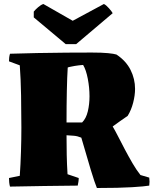

<svg xmlns="http://www.w3.org/2000/svg" viewBox="-20 -929 768 961"><path d="M465 12Q455 -11 434 -80Q413 -149 387 -240Q368 -248 350 -249.5Q332 -251 313 -252Q313 -200 314 -153Q315 -106 318 -57L374 -38Q374 -28 372.5 -19Q371 -10 369 0Q284 1 199.5 2Q115 3 30 5Q27 -6 26 -17Q25 -28 25 -38L79 -49Q83 -105 85 -170Q87 -235 87 -290Q87 -367 85.5 -451Q84 -535 79 -602L25 -622Q25 -632 26 -641Q27 -650 30 -660Q92 -662 166.5 -663.5Q241 -665 313.5 -665.5Q386 -666 440 -666Q490 -666 520.5 -663Q551 -660 563 -656Q611 -624 633.5 -579Q656 -534 656 -484Q656 -452 646.5 -415Q637 -378 619 -349Q600 -336 581.5 -323Q563 -310 544 -296Q556 -276 571.5 -245.5Q587 -215 605.5 -180Q624 -145 643.5 -111.5Q663 -78 683 -53L727 -40Q730 -20 727 0Q705 4 641 8Q577 12 465 12ZM313 -316H391Q411 -336 419.5 -371.5Q428 -407 428 -447Q428 -490 419.5 -534.5Q411 -579 396 -604Q384 -603 375 -602Q366 -601 354 -599Q350 -598 336 -595.5Q322 -593 319 -591Q316 -545 314.5 -473Q313 -401 313 -316ZM309 -708 149 -842V-871Q158 -882 171.5 -893.5Q185 -905 197 -909L344 -825L500 -909Q511 -904 525.5 -887.5Q540 -871 544 -863L361 -708Z"/></svg>

Font: Labrada Black
Style: Regular
Weight: 900
Designer: Mercedes Jáuregui
Foundry: Omnibus-Type Team
Version: Version 1.000; ttfautohint (v1.8.4.7-5d5b)